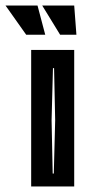

<svg xmlns="http://www.w3.org/2000/svg" viewBox="-88 -676 314 696"><path d="M25 0V-495H181V0ZM103 -47H107L112 -240L108 -429H104L99 -240ZM7 -550 -68 -656H48L76 -550ZM130 -550 65 -656H181L189 -550Z"/></svg>

Font: Alumni Sans Inline One
Style: Regular
Weight: 400
Designer: Robert E. Leuschke
Foundry: Robert E. Leuschke
Version: Version 1.100; ttfautohint (v1.8.3)